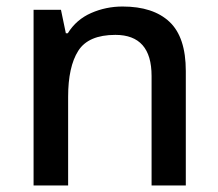

<svg xmlns="http://www.w3.org/2000/svg" viewBox="-20 -569 670 589"><path d="M356 -549Q450 -549 500 -502Q550 -455 550 -351V0H445V-336Q445 -462 334 -462Q251 -462 220 -413Q189 -364 189 -272V0H83V-539H167L182 -467H188Q214 -509 259.5 -529Q305 -549 356 -549Z"/></svg>

Font: Noto Sans Ol Chiki Medium
Style: Regular
Weight: 500
Designer: Monotype Design Team, Lewis McGuffie
Foundry: Monotype Imaging Inc.
Version: Version 2.003; ttfautohint (v1.8.4.7-5d5b)